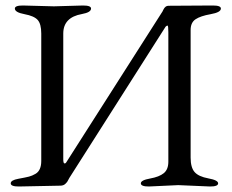

<svg xmlns="http://www.w3.org/2000/svg" viewBox="-20 -673 843 698"><path d="M744 5 628 0 521 5Q492 5 492 -6.5Q492 -18 525.5 -24Q559 -30 575.5 -43.5Q592 -57 592 -85V-556Q592 -580 589 -580Q586 -580 582 -576L232 -26Q231 -25 228.5 -19.5Q226 -14 224 -11.5Q222 -9 218 -5Q211 2 199 2L48 5Q19 5 19 -6.5Q19 -18 46.5 -23Q74 -28 85.5 -31Q97 -34 109 -41Q130 -53 130 -88V-551Q130 -586 117 -600.5Q104 -615 69 -621.5Q34 -628 34 -642Q34 -653 63 -653L176 -650L282 -653Q311 -653 311 -642Q311 -628 278 -622Q210 -610 210 -551V-94Q210 -80 214 -79Q218 -78 221 -83L568 -627Q570 -629 574 -638Q581 -652 592 -652L754 -653Q783 -653 783 -642Q783 -628 746 -621.5Q709 -615 691 -603Q673 -591 673 -564V-100Q673 -64 687.5 -47.5Q702 -31 737.5 -24.5Q773 -18 773 -6.5Q773 5 744 5Z"/></svg>

Font: EB Garamond
Style: Regular
Weight: 400
Version: Version 0.012